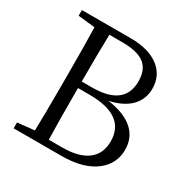

<svg xmlns="http://www.w3.org/2000/svg" viewBox="-161 -856 981 1001"><g transform="rotate(30 329.5 -356.0)"><path d="M50.8 0V-35.2L152.3 -45.9Q155.3 -139.6 155.3 -330.1V-383.8Q155.3 -573.2 152.3 -667L50.8 -677.7V-711.9H344.7Q454.1 -711.9 515.6 -664.1Q574.2 -618.2 574.2 -540Q574.2 -479.5 535.2 -436.5Q492.2 -389.6 407.2 -371.1Q509.8 -357.4 562.5 -308.6Q610.4 -263.7 610.4 -193.4Q610.4 -112.3 546.9 -59.6Q473.6 0 337.9 0ZM239.3 -40H318.4Q419.9 -40 471.7 -79.6Q523.4 -119.1 523.4 -193.4Q523.4 -349.6 304.7 -349.6H236.3Q236.3 -135.7 239.3 -40ZM236.3 -388.7H297.9Q492.2 -388.7 492.2 -537.1Q492.2 -607.4 450.2 -639.6Q408.2 -671.9 318.4 -671.9H239.3Q236.3 -580.1 236.3 -388.7Z"/></g></svg>

Font: Bpmf Zihi Only R
Style: R
Weight: 400
Foundry: But Ko
Version: Version 1.320